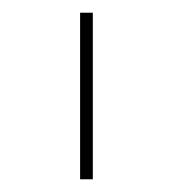

<svg xmlns="http://www.w3.org/2000/svg" viewBox="-20 -797 272 302"><path d="M126 -515H106V-777H126Z"/></svg>

Font: IBM Plex Sans JP Thin
Style: Regular
Weight: 100
Designer: Mike Abbink; Paul van der Laan; Pieter van Rosmalen; Wujin Sim; Yejin Wi; Jinhee Kim; Boomi Park; Yona Kim; Kichan Ma
Foundry: Sandoll Inc.
Version: Version 1.001